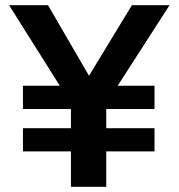

<svg xmlns="http://www.w3.org/2000/svg" viewBox="-20 -720 688 740"><path d="M253.5 0V-136.5H68.5V-226H253.5V-300H68.5V-389.5H210.5L15 -700H165L323 -428L488.5 -700H633.5L433.5 -389.5H575.5V-300H389.5V-226H575.5V-136.5H389.5V0Z"/></svg>

Font: Geologica SemiBold
Style: Regular
Weight: 600
Designer: Sindre Bremnes, Frode Helland
Foundry: Monokrom Skriftforlag AS
Version: Version 1.010;gftools[0.9.28]